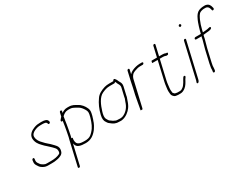

<svg xmlns="http://www.w3.org/2000/svg" viewBox="-66 -1355 2904 2218"><g transform="rotate(-30 1386.0 -246.0)"><path d="M476.3 -430 474.1 -438C468 -465.3 435.5 -474 396.4 -474H377.4C364.6 -474 345.5 -472.3 333.7 -471C318.1 -469.6 306.2 -463 292 -459C251.1 -444 203.5 -411.4 205.4 -357C208.1 -307.6 232.9 -272.9 262.3 -244C277.1 -228.2 291.9 -212.4 308.9 -199C326.7 -184.4 342.8 -165.9 359.1 -152C369.6 -138.3 383.9 -129 391.5 -112.5C396.3 -102 403.8 -64.5 383.8 -51C350.6 -33.5 310.3 -27 264.2 -27H210.2C191.4 -27 186.2 -28.2 171.3 -36C155.7 -44.8 141.3 -52.1 133 -65C122.4 -78.8 107.1 -97.3 108.5 -119C110.7 -135.8 117.7 -161.1 98.5 -158C79.5 -155 82 -133.3 80 -117C77.4 -98.3 84.9 -80.8 93.7 -68C103.5 -51.8 112 -37.9 127.2 -27C146.4 -13.2 170.3 1 203.8 1H257.8C281.6 1 305.6 0.3 326.2 -5L347.1 -9C373.9 -16.5 408.3 -28.6 418.4 -58C433.7 -99 423.1 -127.4 406.7 -146C394.6 -161.7 381.3 -172.6 368.2 -187C350.8 -206.4 326.6 -222.3 307.9 -242L285.4 -266C260.1 -290.3 235.8 -321.4 234 -364C231.9 -395.6 260.1 -416.9 280.4 -426L296 -433C303.1 -435 310 -437.3 316.6 -440C331.8 -444.7 352.3 -446 371 -446H390C404.5 -446 415 -444.5 427 -442C440.3 -438.5 445.2 -428.3 448.3 -417C452.7 -400.7 480.2 -413 476.3 -430Z M633.7 -462 622.1 -412C614.3 -404 607.5 -396.3 601.8 -389L594.7 -380C585.8 -367.1 597.7 -352.2 612.8 -363C610.4 -342.8 608.1 -325.1 603.7 -302C595.1 -256.5 588.7 -211.1 578.1 -165C574.2 -151 570.7 -137.3 567.6 -124L495.4 189C493.5 196.9 498.2 203 506.1 203C514.1 203 521.5 196.9 523.4 189L584.5 -76C585 -72 586 -68 587.8 -64C598.7 -16.5 646.2 -5 715.2 -5C787.7 -5 831.7 -40.1 869.3 -88C872.7 -94 876.3 -99.3 880 -104C891.9 -120.3 902.8 -142.1 911.4 -162L918 -182L925.4 -201C929.5 -213.5 934.5 -227.4 937.4 -240L944.3 -270C951.2 -299.9 947 -320.4 939.1 -338.5C922.9 -375.9 894 -413.1 855.7 -432C826.9 -448.3 801.8 -468 753 -468H733C702.2 -468 677.9 -456.5 656.8 -441L661.7 -462C663.5 -469.9 658.8 -476 650.9 -476C642.9 -476 635.5 -469.9 633.7 -462ZM726.6 -440H746.6C770.1 -440 786.2 -435.1 800.6 -427L820.3 -417C832.8 -409.9 840.6 -405.7 851.6 -399C872.7 -386.2 890.6 -362.5 903 -342C914.7 -322.6 924.1 -303.7 916.3 -270L909.4 -240C906.6 -227.8 902.1 -216 898.1 -204L891.7 -185C883.1 -159.8 870.7 -135.5 857.8 -116L846.1 -100C843 -95.3 837.5 -89 829.7 -81C810.1 -61.4 793.6 -44.6 765.8 -38L742.9 -34C735.4 -33.3 728.3 -33 721.6 -33C688.4 -33 652.4 -34.3 635.1 -48C612.9 -60.6 605.5 -97.6 613.9 -134C614.4 -136 609.3 -137 598.6 -137C600.6 -145.7 603.1 -155 606.1 -165C617 -212.2 623.2 -257 632.1 -303.5C637.6 -332.6 638.5 -357.5 645.1 -386C645.8 -392 646.7 -397.3 647.8 -402C668.9 -421.4 691.9 -440 726.6 -440Z M1392.3 -231C1392.6 -235 1393.2 -239 1394.1 -243L1420 -355C1426.6 -384 1418.8 -404.9 1408.2 -421C1397 -438.3 1395.1 -455.8 1381.7 -471L1374.6 -479C1366.7 -489.3 1349.8 -479.4 1348.6 -466H1291.6C1270.6 -466 1246.1 -463.4 1228.7 -458C1181.3 -443.3 1132.8 -420.7 1106.5 -379C1071.9 -331.7 1043.2 -269.3 1026.9 -199C1016.3 -152.9 1021.3 -123.1 1039.1 -100C1046.6 -90.2 1051.4 -78.3 1062.6 -72L1072.8 -64C1096.1 -44.1 1122.1 -26 1169 -26C1178.2 -25.3 1185.1 -25 1189.8 -25H1203.8C1209.1 -25 1215 -26 1221.5 -28C1268.3 -37.9 1313.9 -73.1 1340 -110.5C1346.5 -119.8 1358.9 -139 1362.9 -151C1366.6 -160.9 1373.1 -173.5 1375.5 -184C1378.7 -193.1 1390.3 -222.2 1392.3 -231ZM1348.4 -188C1347.9 -186 1346 -180.3 1342.5 -171C1323.6 -117.9 1282.5 -75.2 1235.4 -58C1228.4 -56.9 1217.6 -53 1210.2 -53H1196.2C1191.6 -53 1185 -53.3 1176.5 -54C1167.8 -54 1161.9 -54.3 1158.7 -55L1147.2 -57C1139.6 -59.7 1122.2 -67.7 1115.5 -71.5C1102.5 -78.8 1094.5 -89.4 1081.2 -96C1073 -101.7 1069.9 -111.9 1063.7 -120C1049.8 -138.1 1046.6 -162.9 1055.1 -199.5C1057 -207.8 1059.3 -216.3 1061.9 -225C1084.4 -299.2 1120 -384.6 1181.1 -412C1213.1 -426.3 1242.8 -438 1285.1 -438H1344.1C1350.8 -438 1356.3 -441.7 1360.7 -449C1367.4 -440.2 1369.8 -433.1 1373.4 -422C1381.7 -402.9 1399.3 -386.9 1392 -355L1366.1 -243C1365 -238.3 1364.3 -233.7 1363.9 -229C1361.9 -220.6 1350.7 -194.6 1348.4 -188Z M1550.7 -488 1522.3 -365C1516.2 -338.8 1511.5 -309.8 1505.3 -283L1486.6 -202C1479.5 -171.3 1475.9 -138.3 1468.9 -108C1466 -95.2 1461.2 -61.4 1458.8 -51C1457 -43.2 1454 -26 1452.2 -18C1451.5 -15.3 1455.3 -14.3 1463.5 -15C1474 -14.3 1479.5 -15.3 1480.2 -18L1480.4 -19H1477.4C1479.7 -20.3 1481.1 -22 1481.5 -24L1561.4 -370C1562.3 -374 1563.7 -378.3 1565.4 -383C1567.6 -392.4 1576.9 -405.6 1582.3 -413C1593.7 -430.2 1613.7 -438.9 1634.5 -446C1656.2 -453.4 1675.6 -460 1701.2 -460H1736.2C1743 -460 1751.9 -467.5 1753.5 -474.5C1755.2 -481.5 1749.5 -488 1742.7 -488H1707.7C1689.8 -488 1674.5 -483.7 1659 -481C1623 -472.5 1589.6 -458 1566 -433L1578.7 -488C1580.5 -495.9 1575.8 -502 1567.9 -502C1559.9 -502 1552.5 -495.9 1550.7 -488Z M1952.8 -588 1920.9 -450H1849.9C1847.2 -450 1845.1 -445.3 1843.7 -436C1840.8 -426.7 1840.8 -422 1843.4 -422H1914.4L1855.6 -167C1853.1 -156.3 1851.1 -146.3 1849.6 -137C1847 -106.8 1838.5 -71.4 1840 -43.5C1841.5 -17.2 1841 5.4 1856.2 21C1866 32.3 1872.3 38.5 1887.3 42L1900.8 44L1916.4 46H1950.4C1976.2 46 1997.1 33.4 2014.2 21C2043.1 -0.1 2062.2 -35.2 2080.2 -70C2086.5 -81.3 2107.1 -98.7 2092.3 -107.5C2081.4 -114 2073.7 -105.2 2066.9 -95C2055.6 -80.6 2050.2 -63.8 2039.7 -48.5C2027.8 -31.1 2016.8 -11.8 2000 0C1988.2 9.5 1975.1 18 1956.8 18H1923.8L1912.3 16C1893.4 13.6 1889 11.7 1880 0C1870.7 -8.4 1871 -13.4 1870.7 -29C1869.2 -43.2 1867.8 -52.5 1869.9 -69C1874.5 -101.9 1875.2 -131 1883.6 -167L1942.4 -422H1982.4C1989.7 -422 2008.1 -420.4 2013.5 -418C2021.5 -412.5 2029.5 -412.5 2040.6 -414C2058 -414 2062.5 -444.4 2044.8 -441H2037.8C2035.8 -441 2033.6 -441.7 2031.3 -443C2022.5 -448 2002.8 -450 1988.9 -450H1948.9L1980.8 -588C1982.5 -595.7 1977 -602 1969.5 -602C1962 -602 1954.5 -595.7 1952.8 -588Z M2288.7 -462 2180.6 6C2177.4 19.9 2164.2 37.2 2178.9 41.5C2195.5 46.3 2205.2 20.9 2208.6 6L2316.7 -462C2318.5 -469.9 2313.8 -476 2305.9 -476C2297.9 -476 2290.5 -469.9 2288.7 -462ZM2323.2 -629C2328.3 -622.4 2334.4 -617 2345.5 -626C2356.6 -635 2352.9 -642.4 2347.8 -649C2337.6 -662.3 2313 -642.3 2323.2 -629Z M2417.5 -405H2481.5C2484.2 -405 2486.9 -405.3 2489.7 -406C2488 -401.3 2486.6 -396.7 2485.5 -392C2483.3 -382.7 2481.6 -373.7 2480.3 -365C2471.7 -328.1 2457.9 -289.7 2449.2 -252L2410.9 -86C2406.6 -67.4 2403.4 -47.6 2401.4 -32C2401.1 -22.6 2401.8 -3.3 2399.2 8L2397.5 15C2395.8 22.7 2401.3 29 2408.8 29C2416.3 29 2423.8 22.7 2425.5 15L2427.2 8C2428.5 2 2429.3 -5.7 2429.5 -15C2429.1 -36.2 2432.5 -58.6 2438.6 -85L2477.2 -252C2486 -290.3 2500 -329.3 2508.7 -367C2509.9 -375 2511.5 -383.3 2513.5 -392C2514.7 -397.3 2516.3 -402.7 2518.2 -408C2521 -408.7 2523.4 -409 2525.4 -409C2552.1 -415.3 2635.5 -409.6 2634.2 -440.5C2633.7 -452.3 2621.9 -450.7 2610.4 -448C2588.1 -440.3 2552.6 -439.7 2527.9 -437H2525.9L2533.3 -469C2542.4 -508.4 2555.4 -547.3 2570.4 -582L2580 -602C2588.6 -619.9 2596.5 -631.9 2609.1 -646C2622.2 -658.3 2646.9 -664.9 2668 -667H2696C2699.2 -666.3 2702.7 -665.7 2706.5 -665C2728.7 -659.1 2736.6 -638.9 2741.9 -619L2744.4 -608C2747 -590.6 2775.9 -601.7 2771.9 -619L2769.4 -630C2766.9 -646.5 2760.3 -658.2 2752.7 -670C2743.9 -683.4 2725.2 -692.1 2705.4 -695H2691.4C2665.3 -695 2637.7 -690.2 2617.2 -681C2589.9 -669.6 2567.1 -638 2554.6 -609L2545 -589C2541.1 -581 2538 -573.3 2535.7 -566C2525.9 -535.6 2513 -502.3 2505.3 -469L2499.7 -445C2499.5 -441 2498.6 -437.3 2497.2 -434C2494.4 -433.3 2491.3 -433 2488 -433H2424C2416.3 -433 2408.6 -427 2406.8 -419.5C2405.1 -412 2409.8 -405 2417.5 -405Z"/></g></svg>

Font: HoneyBee
Style: XLitIt
Weight: 200
Foundry: Cannot Into Space Fonts
Version: Version 0.89